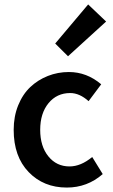

<svg xmlns="http://www.w3.org/2000/svg" viewBox="-20 -824 502 856"><path d="M277.8 12.2Q174.3 12.2 107.7 -56.9Q41 -126 41 -245.1Q41 -304.7 61 -354.2Q81.1 -403.8 115 -435.8Q148.9 -467.8 193.4 -485.4Q237.8 -502.9 287.1 -502.9Q366.7 -502.9 431.2 -448.2L375 -373Q334.5 -409.2 293 -409.2Q233.4 -409.2 196.3 -364Q159.2 -318.8 159.2 -245.1Q159.2 -171.9 195.6 -127Q231.9 -82 290 -82Q340.3 -82 391.1 -124L438 -47.9Q369.1 12.2 277.8 12.2ZM283.2 -573.2 226.1 -629.9 373 -804.2 453.1 -728Z"/></svg>

Font: Toshiba Sans Medium
Style: Regular
Weight: 500
Designer: Paul D. Hunt
Foundry: Toshiba Corporation
Version: Version 2.020;PS 2.0;hotconv 1.0.86;makeotf.lib2.5.63406